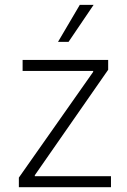

<svg xmlns="http://www.w3.org/2000/svg" viewBox="-20 -780 530 800"><path d="M58.6 -40 368.2 -480.5V-484.4H74.2V-530.3H430.7V-489.3L125 -49.8V-45.9H442.4V0H58.6ZM312.5 -759.8H370.1L265.6 -605.5H221.7Z"/></svg>

Font: Pretendard JP ExtraLight
Style: Regular
Weight: 200
Designer: Base glyphs from Inter by Rasmus Andersson; Hangeul glyphs from Noto Sans CJK(Source Han Sans) by Jang Soo-young and Kan
Foundry: Kil Hyung-jin
Version: Version 1.309